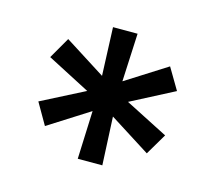

<svg xmlns="http://www.w3.org/2000/svg" viewBox="-67 -789 629 560"><g transform="rotate(15 247.0 -508.5)"><path d="M210 -309.6 215.8 -455.1 92.8 -377 55.7 -441.4 185.5 -507.8 55.7 -575.2 92.8 -639.6 215.8 -561.5 210 -707H284.2L277.3 -561.5L400.4 -639.6L438.5 -575.2L308.6 -507.8L438.5 -441.4L400.4 -377L277.3 -455.1L284.2 -309.6Z"/></g></svg>

Font: Pretendard Medium
Style: Regular
Weight: 500
Designer: Base glyphs from Inter by Rasmus Andersson; Hangeul glyphs from Noto Sans CJK(Source Han Sans) by Jang Soo-young and Kan
Foundry: Kil Hyung-jin
Version: Version 1.309